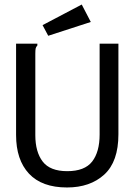

<svg xmlns="http://www.w3.org/2000/svg" viewBox="-20 -816 590 848"><path d="M276 12Q165 12 108 -49Q51 -110 51 -220V-623H145V-615Q139 -609 137.5 -602Q136 -595 136 -578V-219Q136 -145 168.5 -102.5Q201 -60 277 -60Q354 -60 387 -102.5Q420 -145 420 -222V-623H503V-223Q503 -102 440.5 -45Q378 12 276 12ZM193 -658 168 -705 341 -796 381 -719Z"/></svg>

Font: Inconsolata SemiExpanded Medium
Style: Regular
Weight: 500
Width: 6
Monospace: yes
Designer: Raph Levien, Cyreal, Brenton Simpson
Foundry: Raph Levien, Cyreal, Google
Version: Version 3.001; ttfautohint (v1.8.2.53-6de2)